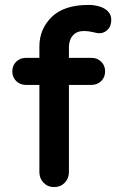

<svg xmlns="http://www.w3.org/2000/svg" viewBox="-20 -760 472 780"><path d="M340 -740Q362 -740 383 -734Q404 -728 418 -714.5Q432 -701 432 -679Q432 -654 417.5 -639.5Q403 -625 384 -625Q375 -625 357 -629.5Q339 -634 322 -634Q297 -634 283.5 -623Q270 -612 265 -597.5Q260 -583 260 -572V-61Q260 -35 243 -17.5Q226 0 200 0Q174 0 157 -17.5Q140 -35 140 -61V-571Q140 -642 190 -691Q240 -740 340 -740ZM351 -525Q375 -525 391 -509.5Q407 -494 407 -470Q407 -446 391 -430.5Q375 -415 351 -415H86Q62 -415 46 -430.5Q30 -446 30 -470Q30 -494 46 -509.5Q62 -525 86 -525Z"/></svg>

Font: Quicksand Light
Style: Bold
Weight: 700
Version: Version 3.004